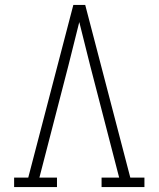

<svg xmlns="http://www.w3.org/2000/svg" viewBox="-20 -755 640 775"><path d="M37 0V-38H94L276 -735H324L506 -38H563V0H390V-38H461L344 -490Q333 -534 322 -578Q311 -622 300 -666Q289 -622 278 -578Q267 -534 256 -490L139 -38H210V0Z"/></svg>

Font: Iosevka Slab XLtEx
Style: Regular
Weight: 200
Width: 7
Monospace: yes
Designer: Belleve Invis
Foundry: Belleve Invis
Version: Version 11.1.0; ttfautohint (v1.8.3)